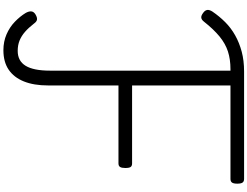

<svg xmlns="http://www.w3.org/2000/svg" viewBox="-183 -1252 1454 1128"><g transform="rotate(90 544.0 -688.0)"><path d="M275 19Q224 19 181.5 0.5Q139 -18 107.5 -48.5Q76 -79 56 -112Q46 -130 47 -144.5Q48 -159 64 -169Q82 -180 94.5 -178.5Q107 -177 119 -160Q143 -129 167 -108Q191 -87 218 -76Q245 -65 279 -65Q338 -65 366.5 -111.5Q395 -158 395 -254V-1315H387Q328 -1315 282 -1300Q236 -1285 194 -1250.5Q152 -1216 107 -1159Q96 -1145 84 -1143.5Q72 -1142 55 -1155Q40 -1166 38.5 -1179Q37 -1192 48 -1209Q76 -1250 110 -1284Q144 -1318 187.5 -1342.5Q231 -1367 283.5 -1381Q336 -1395 400 -1395H1031Q1046 -1395 1052.5 -1386Q1059 -1377 1059 -1355Q1059 -1333 1052.5 -1324Q1046 -1315 1031 -1315H482V-737H940Q955 -737 961 -728.5Q967 -720 967 -697Q967 -676 961 -666.5Q955 -657 940 -657H482V-243Q482 -160 458.5 -101.5Q435 -43 389.5 -12Q344 19 275 19Z"/></g></svg>

Font: Playwrite BE WAL
Style: Regular
Weight: 400
Designer: Veronika Burian, José Scaglione
Foundry: TypeTogether
Version: Version 1.002